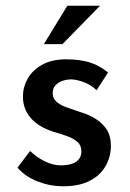

<svg xmlns="http://www.w3.org/2000/svg" viewBox="-20 -641 455 670"><path d="M201 9Q155 9 112 -7.5Q69 -24 41 -56L85 -114Q112 -89 139.5 -76.5Q167 -64 192 -64Q212 -64 228 -68.5Q244 -73 254 -84Q264 -95 264 -113Q264 -134 250 -146Q236 -158 214 -166Q192 -174 167 -181Q114 -198 87 -229.5Q60 -261 60 -304Q60 -337 76.5 -366.5Q93 -396 127 -415Q161 -434 211 -434Q257 -434 292 -423.5Q327 -413 357 -388L317 -326Q299 -344 274.5 -353.5Q250 -363 230 -364Q212 -364 197 -358.5Q182 -353 173 -342.5Q164 -332 164 -318Q163 -298 177.5 -285.5Q192 -273 215 -265.5Q238 -258 260 -250Q291 -241 315 -225.5Q339 -210 353 -188Q367 -166 367 -132Q367 -95 349 -62.5Q331 -30 294 -10.5Q257 9 201 9ZM329 -621 198 -487H133L215 -621Z"/></svg>

Font: Josefin Sans Medium
Style: Regular
Weight: 500
Designer: Santiago Orozco
Foundry: Typemade
Version: Version 2.001